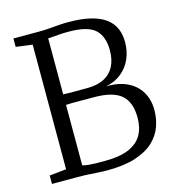

<svg xmlns="http://www.w3.org/2000/svg" viewBox="-111 -847 873 948"><g transform="rotate(-15 325.0 -372.5)"><path d="M125.5 -52V-689L41.5 -700V-743H166.5Q196.5 -743 222.5 -745Q248.5 -747 273 -749Q297.5 -751 322.5 -751Q389.5 -751 436.8 -739.5Q484 -728 513.2 -706.2Q542.5 -684.5 556 -653.5Q569.5 -622.5 569.5 -583Q569.5 -538 552.8 -499Q536 -460 503 -432.8Q470 -405.5 421.5 -396Q485 -398 530 -376.5Q575 -355 598.8 -315Q622.5 -275 622.5 -222Q622.5 -178 607.8 -137.2Q593 -96.5 558.8 -64.2Q524.5 -32 466.2 -13Q408 6 321.5 6Q297 6 275.2 4.5Q253.5 3 227.2 1.5Q201 0 162.5 0H39.5V-43ZM207.5 -413Q219 -412.5 236 -412Q253 -411.5 271 -411.8Q289 -412 305 -412Q321 -412 330.5 -412Q381 -412 415.8 -429.5Q450.5 -447 468.5 -481Q486.5 -515 486.5 -564Q486.5 -634 449 -669.5Q411.5 -705 311.5 -705Q287 -705 267.2 -703.5Q247.5 -702 232.5 -700.5Q217.5 -699 207.5 -699ZM207.5 -50Q220.5 -46 240.5 -44.2Q260.5 -42.5 282 -42.2Q303.5 -42 320.5 -42Q398 -42 444.5 -62Q491 -82 511.8 -119Q532.5 -156 532.5 -207Q532.5 -286.5 490 -323.2Q447.5 -360 350.5 -360Q337 -360 317.5 -360Q298 -360 276.8 -360.2Q255.5 -360.5 237.2 -360.2Q219 -360 207.5 -359Z"/></g></svg>

Font: Merriweather 7pt Light
Style: Regular
Weight: 300
Designer: Eben Sorkin
Foundry: Eben Sorkin
Version: Version 2.200;gftools[0.9.31]